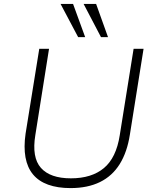

<svg xmlns="http://www.w3.org/2000/svg" viewBox="-20 -955 790 983"><path d="M341 8Q275 8 226.5 -9.5Q178 -27 149 -62Q120 -97 110.5 -149.5Q101 -202 111 -271L181 -705H231L161 -264Q142 -149 189.5 -95.5Q237 -42 343 -42Q449 -42 512 -94.5Q575 -147 593 -262L664 -705H715L645 -266Q631 -176 593 -115Q555 -54 492 -23Q429 8 341 8ZM497 -765 408 -935H472L533 -765ZM380 -765 290 -935H354L416 -765Z"/></svg>

Font: Nunito Sans 7pt ExtraLight
Style: Italic
Weight: 250
Italic angle: -9°
Designer: Vernon Adams
Foundry: Vernon Adams
Version: Version 3.101;gftools[0.9.27]